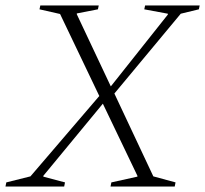

<svg xmlns="http://www.w3.org/2000/svg" viewBox="-45 -680 748 700"><path d="M-25 0 -22 -15 66 -37 317 -330 174 -629 99 -646 102 -660H315L312 -646L235 -631V-628L359 -365L567 -627V-630L481 -646L484 -660H683L680 -646L614 -630L372 -339L514 -37L595 -15L592 0H358L361 -15L456 -36V-39L330 -302L113 -39V-36L192 -15L189 0Z"/></svg>

Font: Spectral ExtraLight
Style: Italic
Weight: 275
Italic angle: -10°
Designer: Jean-Baptiste Levee
Foundry: Production Type
Version: Version 2.001